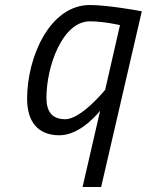

<svg xmlns="http://www.w3.org/2000/svg" viewBox="-20 -530 585 765"><path d="M338 -445C394 -445 458 -430 458 -430L399 -172C399 -172 304 -55 240 -55C187 -55 165 -86 165 -140C165 -266 229 -445 338 -445ZM217 9C304 9 379 -89 379 -89L309 215H383L545 -485C545 -485 413 -510 338 -510C178 -510 88 -302 88 -137C88 -45 131 9 217 9Z"/></svg>

Font: RazerF5
Style: Italic
Weight: 400
Foundry: Razer Inc.
Version: Version 2